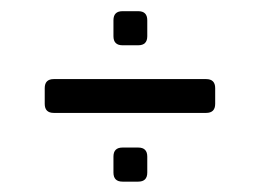

<svg xmlns="http://www.w3.org/2000/svg" viewBox="-20 -395 477 352"><path d="M233.4 -62H204.6Q188 -62 188 -78.6V-107.9Q188 -124.5 204.6 -124.5H233.4Q250 -124.5 250 -107.9V-78.6Q250 -62 233.4 -62ZM78.6 -250H357.9Q374.5 -250 374.5 -233.4V-204.6Q374.5 -188 357.9 -188H78.6Q62 -188 62 -204.6V-233.4Q62 -250 78.6 -250ZM233.4 -312H204.6Q188 -312 188 -328.6V-357.9Q188 -374.5 204.6 -374.5H233.4Q250 -374.5 250 -357.9V-328.6Q250 -312 233.4 -312Z"/></svg>

Font: GOSTRUS
Style: type_B
Weight: 400
Designer: Юрий и Татьяна Кривогуз
Version: Version 02.00